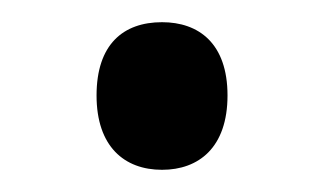

<svg xmlns="http://www.w3.org/2000/svg" viewBox="-20 -439 293 173"><path d="M67 -353C67 -307 92 -286 126 -286C159 -286 185 -306 185 -353C185 -400 159 -419 126 -419C91 -419 67 -399 67 -353Z"/></svg>

Font: Noto Sans Ethiopic SemiCondensed
Style: Regular
Weight: 400
Width: 4
Designer: Monotype Design Team
Foundry: Monotype Imaging Inc.
Version: Version 2.102